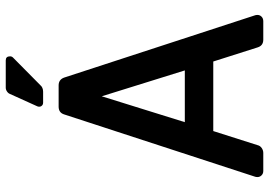

<svg xmlns="http://www.w3.org/2000/svg" viewBox="-154 -782 936 668"><g transform="rotate(-90 314.0 -448.0)"><path d="M53 0Q44 0 38 -6Q32 -12 32 -20Q32 -25 33 -28L250 -693Q256 -712 277 -712H351Q371 -712 378 -693L595 -28Q596 -25 596 -20Q596 -12 590 -6Q584 0 574 0H510Q489 0 483 -20L434 -174H192L143 -20Q141 -11 133 -5.5Q125 0 116 0ZM223 -273H403L313 -562ZM291 -766Q283 -766 279 -772Q275 -778 278 -786L321 -881Q323 -887 329.5 -891.5Q336 -896 343 -896H438Q452 -896 452 -881Q452 -875 448 -871L352 -776Q348 -771 342 -768.5Q336 -766 329 -766Z"/></g></svg>

Font: Miriam Libre SemiBold
Style: Regular
Weight: 600
Version: Version 2.000